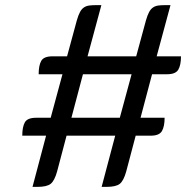

<svg xmlns="http://www.w3.org/2000/svg" viewBox="-20 -730 757 750"><path d="M510 -200 473 -60Q463 -24 448 -12Q433 0 396 0H377L430 -200H240L203 -60Q193 -24 178 -12Q163 0 126 0H107L160 -200H67Q67 -234 77 -252Q87 -270 121 -270H178L224 -440H131Q131 -474 141 -492Q151 -510 185 -510H242L280 -650Q286 -671 292.5 -683Q299 -695 308 -701Q317 -707 329 -708.5Q341 -710 357 -710H376L322 -510H512L550 -650Q556 -671 562.5 -683Q569 -695 578 -701Q587 -707 599 -708.5Q611 -710 627 -710H646L592 -510H687Q687 -476 676.5 -458Q666 -440 633 -440H574L529 -270H623Q623 -236 612.5 -218Q602 -200 569 -200ZM259 -270H448L494 -440H304Z"/></svg>

Font: Warnes
Style: Regular
Weight: 400
Designer: Eduardo Rodriguez Tunni
Foundry: Eduardo Rodriguez Tunni
Version: Version 1.001